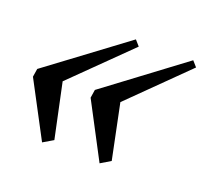

<svg xmlns="http://www.w3.org/2000/svg" viewBox="-75 -482 590 547"><g transform="rotate(20 220.0 -208.5)"><path d="M274.9 -24.4 187 -191.4 190.9 -216.3 425.3 -391.6 439.9 -375 271 -208.5 305.2 -42.5ZM100.6 -24.4 12.2 -191.4 16.1 -216.3 251.5 -391.6 266.1 -375 96.2 -208 131.3 -42.5Z"/></g></svg>

Font: Elstob 10pt
Style: Italic
Weight: 400
Italic angle: -20°
Designer: Peter S. Baker
Version: Version 1.015